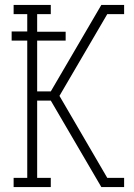

<svg xmlns="http://www.w3.org/2000/svg" viewBox="-20 -755 540 775"><path d="M35 0V-37H90V-591H27V-628H90V-698H35V-735H185V-698H130V-627H245V-591H130V-386H185L389 -735H481V-698H413L220 -368L413 -37H481V0H389L185 -349H130V-37H185V0Z"/></svg>

Font: Iosevka Curly Slab Extralight
Style: Regular
Weight: 200
Monospace: yes
Designer: Belleve Invis
Foundry: Belleve Invis
Version: Version 22.1.2; ttfautohint (v1.8.4)